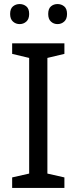

<svg xmlns="http://www.w3.org/2000/svg" viewBox="-20 -928 379 948"><path d="M298 0H40V-52L124 -71V-642L40 -662V-714H298V-662L214 -642V-71L298 -52ZM30 -859Q30 -885 44 -896.5Q58 -908 77 -908Q96 -908 110 -896.5Q124 -885 124 -859Q124 -834 110 -821.5Q96 -809 77 -809Q58 -809 44 -821.5Q30 -834 30 -859ZM218 -859Q218 -885 231.5 -896.5Q245 -908 264 -908Q283 -908 297 -896.5Q311 -885 311 -859Q311 -834 297 -821.5Q283 -809 264 -809Q245 -809 231.5 -821.5Q218 -834 218 -859Z"/></svg>

Font: Noto Sans Chakma
Style: Regular
Weight: 400
Designer: Zachary Quinn Scheuren - Monotype Design Team
Foundry: Monotype Imaging Inc.
Version: Version 2.003; ttfautohint (v1.8.4.7-5d5b)